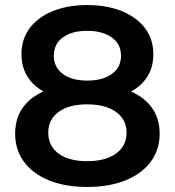

<svg xmlns="http://www.w3.org/2000/svg" viewBox="-20 -730 692 760"><path d="M325 10Q238 10 174 -16Q110 -42 75 -89.5Q40 -137 40 -201Q40 -265 74 -309Q108 -353 172 -376Q236 -399 325 -399Q414 -399 478.5 -376Q543 -353 577.5 -308.5Q612 -264 612 -201Q612 -137 576.5 -89.5Q541 -42 476.5 -16Q412 10 325 10ZM325 -92Q397 -92 439 -122Q481 -152 481 -205Q481 -257 439 -287Q397 -317 325 -317Q253 -317 212 -287Q171 -257 171 -205Q171 -152 212 -122Q253 -92 325 -92ZM325 -331Q244 -331 186 -352.5Q128 -374 96.5 -415.5Q65 -457 65 -515Q65 -575 97.5 -618.5Q130 -662 189 -686Q248 -710 325 -710Q403 -710 462 -686Q521 -662 554 -618.5Q587 -575 587 -515Q587 -457 555.5 -415.5Q524 -374 465 -352.5Q406 -331 325 -331ZM325 -411Q387 -411 423 -437.5Q459 -464 459 -509Q459 -556 422 -582Q385 -608 325 -608Q265 -608 229 -582Q193 -556 193 -509Q193 -464 228.5 -437.5Q264 -411 325 -411Z"/></svg>

Font: MOST Montserrat SemiBold
Style: Regular
Weight: 600
Designer: Julieta Ulanovsky
Foundry: Julieta Ulanovsky
Version: Version 8.000;March 11, 2024;FontCreator 15.0.0.2926 64-bit